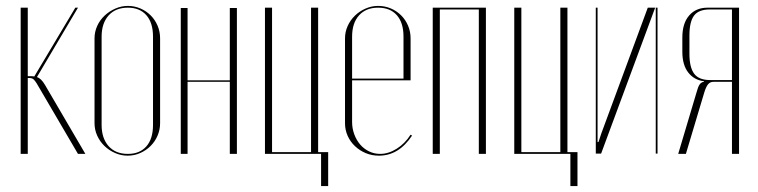

<svg xmlns="http://www.w3.org/2000/svg" viewBox="-20 -521 2567 650"><path d="M104 -239Q99 -247 94 -252Q89 -257 78 -257H74V0H50V-495H74V-263H87Q93 -263 96 -262L235 -495H244L105 -260Q119 -256 132 -234L269 0H244Z M413 -501Q435 -501 455 -492.5Q475 -484 490 -469Q505 -454 513.5 -434Q522 -414 522 -391V-104Q522 -82 513.5 -62Q505 -42 490 -27Q475 -12 455 -3Q435 6 412 6Q390 6 369.5 -3Q349 -12 333.5 -27Q318 -42 309 -62Q300 -82 300 -104V-391Q300 -413 309 -433Q318 -453 334 -468Q350 -483 370.5 -492Q391 -501 413 -501ZM413 -495Q371 -495 347.5 -468.5Q324 -442 324 -397V-98Q324 -53 347.5 -26.5Q371 0 413 0Q453 0 475.5 -25.5Q498 -51 498 -98V-397Q498 -444 475.5 -469.5Q453 -495 413 -495Z M615 -494V-249H758V-494H782V0H758V-244H615V0H592V-494Z M877 -495H901V-6H1033V-495H1057V-6H1091V109H1067V0H877Z M1148 -391Q1148 -413 1157 -433Q1166 -453 1181.5 -468Q1197 -483 1217.5 -492Q1238 -501 1260 -501Q1283 -501 1303 -492.5Q1323 -484 1338 -469Q1353 -454 1361.5 -434Q1370 -414 1370 -391V-249H1172V-108Q1172 -86 1179.5 -66Q1187 -46 1199.5 -31.5Q1212 -17 1229.5 -8.5Q1247 0 1267 0Q1295 0 1323 -17.5Q1351 -35 1370 -65L1375 -62Q1330 6 1263 6Q1239 6 1218.5 -2.5Q1198 -11 1182 -26Q1166 -41 1157 -61Q1148 -81 1148 -104ZM1346 -255V-397Q1346 -444 1323.5 -469.5Q1301 -495 1260 -495Q1219 -495 1195.5 -469Q1172 -443 1172 -397V-255Z M1625 -495V0H1601V-489H1469V0H1445V-495Z M1721 -495H1745V-6H1877V-495H1901V-6H1935V109H1911V0H1721Z M2198 -495 2015 -1H1997V-495H2003V-40H2006L2016 -70L2173 -495ZM2200 -495H2206V-1H2200Z M2482 0H2458V-244H2395Q2384 -244 2377 -235.5Q2370 -227 2364 -207L2302 0H2276L2338 -208Q2343 -227 2348.5 -235Q2354 -243 2363 -244V-246Q2330 -250 2310 -275.5Q2290 -301 2290 -346V-394Q2290 -442 2313 -468.5Q2336 -495 2375 -495H2482ZM2314 -339Q2314 -293 2330 -271.5Q2346 -250 2384 -250H2458V-489H2383Q2345 -489 2329.5 -468Q2314 -447 2314 -401Z"/></svg>

Font: Moniqa Thin Display
Style: Regular
Weight: 100
Designer: Rajesh Rajput
Foundry: Rajesh Rajput
Version: Version 1.000